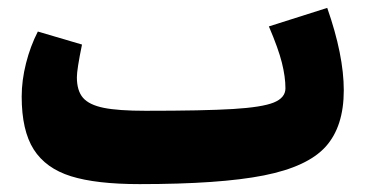

<svg xmlns="http://www.w3.org/2000/svg" viewBox="-20 -447 937 487"><path d="M852 -218Q852 -126 806 -75Q760 -24 649 -2Q538 20 334 20Q224 20 160 0Q96 -20 65.5 -68Q35 -116 35 -202Q35 -243 46 -286.5Q57 -330 76 -367L188 -334Q175 -271 175 -251Q175 -217 190.5 -199Q206 -181 243 -173.5Q280 -166 349 -166Q497 -166 571 -170.5Q645 -175 674.5 -187Q704 -199 704 -223Q704 -252 695 -288Q686 -324 662 -380L810 -427Q852 -307 852 -218Z"/></svg>

Font: FiraGO Heavy
Style: Regular
Weight: 900
Designer: bBox Type
Foundry: bBox Type GmbH
Version: Version 1.001